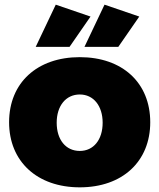

<svg xmlns="http://www.w3.org/2000/svg" viewBox="-20 -796 683 823"><path d="M219 -776 133 -595H278L368 -725ZM428 -776 342 -595H487L577 -725ZM322 -551C139 -551 19 -441 19 -272C19 -104 139 7 322 7C505 7 624 -104 624 -272C624 -441 505 -551 322 -551ZM322 -391C381 -391 420 -342 420 -270C420 -197 381 -149 322 -149C262 -149 223 -197 223 -270C223 -342 262 -391 322 -391Z"/></svg>

Font: Montserrat ExtraBold
Style: Regular
Weight: 800
Designer: Julieta Ulanovsky
Foundry: Julieta Ulanovsky
Version: Version 4.000